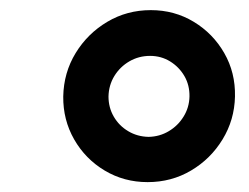

<svg xmlns="http://www.w3.org/2000/svg" viewBox="-20 -753 495 381"><path d="M272.9 -391.6Q226.1 -391.6 187.7 -414.6Q149.4 -437.5 127.2 -476.3Q105 -515.1 105.5 -561.5Q106.4 -608.9 130.1 -647.7Q153.8 -686.5 192.9 -709.7Q231.9 -732.9 279.3 -732.9Q326.2 -732.9 364.5 -709.7Q402.8 -686.5 425 -647.7Q447.3 -608.9 446.3 -561.5Q445.3 -515.1 421.6 -476.3Q397.9 -437.5 359.1 -414.6Q320.3 -391.6 272.9 -391.6ZM274.9 -481.4Q296.9 -481.9 314.9 -492.7Q333 -503.4 344.2 -521.5Q355.5 -539.6 356 -561.5Q356.4 -584 345.9 -602.1Q335.4 -620.1 317.6 -631.1Q299.8 -642.1 277.8 -642.1Q255.4 -642.1 236.8 -631.3Q218.3 -620.6 207 -602.3Q195.8 -584 195.3 -561.5Q195.3 -539.6 205.8 -521.5Q216.3 -503.4 234.4 -492.7Q252.4 -481.9 274.9 -481.4Z"/></svg>

Font: Inter 16pt SemiBold
Style: Italic
Weight: 600
Italic angle: -9.3988°
Version: Version 4.001;git-66647c0bb